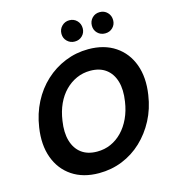

<svg xmlns="http://www.w3.org/2000/svg" viewBox="-130 -1014 1026 1134"><g transform="rotate(-15 383.0 -447.0)"><path d="M336 12Q239 12 172 -33Q105 -78 76 -157.5Q47 -237 63 -341Q75 -422 110 -490Q145 -558 198.5 -607.5Q252 -657 319.5 -684.5Q387 -712 462 -712Q559 -712 626 -667Q693 -622 722 -542.5Q751 -463 735 -359Q723 -277 687.5 -209.5Q652 -142 599 -92Q546 -42 479 -15Q412 12 336 12ZM358 -114Q403 -114 441.5 -131Q480 -148 511 -180Q542 -212 563 -257Q584 -302 592 -357Q603 -428 588 -479Q573 -530 535.5 -558Q498 -586 440 -586Q395 -586 356 -568.5Q317 -551 286 -519.5Q255 -488 234.5 -443.5Q214 -399 206 -343Q195 -273 210 -221.5Q225 -170 262.5 -142Q300 -114 358 -114ZM398 -776Q371 -776 352 -794.5Q333 -813 333 -840Q333 -868 352 -887Q371 -906 398 -906Q426 -906 444.5 -887Q463 -868 463 -840Q463 -813 444.5 -794.5Q426 -776 398 -776ZM584 -776Q556 -776 537.5 -794.5Q519 -813 519 -840Q519 -868 537.5 -887Q556 -906 584 -906Q612 -906 630.5 -887Q649 -868 649 -840Q649 -813 630.5 -794.5Q612 -776 584 -776Z"/></g></svg>

Font: DM Sans 10pt ExtraBold
Style: Italic
Weight: 800
Italic angle: -10°
Version: Version 4.004;gftools[0.9.30]